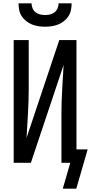

<svg xmlns="http://www.w3.org/2000/svg" viewBox="-20 -975 545 1150"><path d="M250 -815Q230 -815 210 -818Q190 -821 171.5 -828.5Q153 -836 137 -848.5Q121 -861 110 -878Q99 -895 95 -915Q91 -935 91 -955H169Q169 -940 175 -925.5Q181 -911 193 -901.5Q205 -892 220 -888.5Q235 -885 250 -885Q265 -885 280 -888.5Q295 -892 307 -901.5Q319 -911 325 -925.5Q331 -940 331 -955H409Q409 -935 405 -915Q401 -895 390 -878Q379 -861 363 -848.5Q347 -836 328.5 -828.5Q310 -821 290 -818Q270 -815 250 -815ZM437 155H356L401 0H348V-294Q348 -367 352.5 -440Q357 -513 361 -586L165 0H62V-735H152V-441Q152 -368 147.5 -295Q143 -222 139 -149L335 -735H438V-80H505Z"/></svg>

Font: Iosevka Medium
Style: Regular
Weight: 500
Monospace: yes
Designer: Belleve Invis
Foundry: Belleve Invis
Version: Version 32.5.0; ttfautohint (v1.8.4)